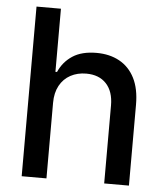

<svg xmlns="http://www.w3.org/2000/svg" viewBox="-52 -774 706 820"><g transform="rotate(5 301.0 -363.5)"><path d="M177.6 -323.9V0H71.4V-727.3H176.1V-456.7H182.9Q202.1 -500.7 241.5 -526.6Q280.9 -552.6 344.5 -552.6Q400.6 -552.6 442.6 -529.5Q484.7 -506.4 508 -460.8Q531.2 -415.1 531.2 -346.9V0H425.1V-334.2Q425.1 -394.2 394.2 -427.4Q363.3 -460.6 308.2 -460.6Q270.6 -460.6 240.9 -444.6Q211.3 -428.6 194.4 -397.9Q177.6 -367.2 177.6 -323.9Z"/></g></svg>

Font: InterMG Medium
Style: Regular
Weight: 500
Designer: Rasmus Andersson
Foundry: rsms
Version: Version 3.019;December 26, 2023;FontCreator 15.0.0.2955 64-b